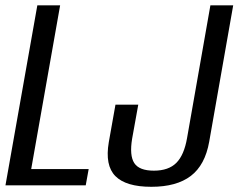

<svg xmlns="http://www.w3.org/2000/svg" viewBox="-40 -695 894 720"><path d="M-19.5 0 100 -675H185.5L77 -61H292.5L281.5 0ZM527.5 5.5Q432.5 5.5 392.8 -34.5Q353 -74.5 368 -162L393 -302.5H478.5L455.5 -175Q445 -112 463.5 -83.5Q482 -55 537 -55Q592 -55 621.2 -84.2Q650.5 -113.5 661.5 -177.5L749 -675H834.5L744.5 -163.5Q729 -76 675.5 -35.2Q622 5.5 527.5 5.5Z"/></svg>

Font: Anybody
Style: Italic
Weight: 400
Italic angle: -10°
Designer: Tyler Finck
Foundry: Etcetera Type Company
Version: Version 1.010; ttfautohint (v1.8.3) -l 8 -r 50 -G 200 -x 14 